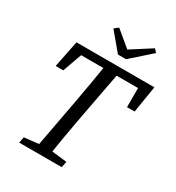

<svg xmlns="http://www.w3.org/2000/svg" viewBox="-203 -991 1022 1114"><g transform="rotate(30 308.0 -434.0)"><path d="M58 -491H109L173 -670L119 -619H573L536 -670V-491H587L616 -670H94L58 -491ZM97 0H382L390 -40L261 -55H242L105 -40L97 0ZM192 0H281C297 -103 315 -207 334 -310L402 -670H312C296 -567 278 -463 259 -360L192 0ZM266 -868 239 -847 338 -729H392L525 -847L506 -868L334 -758H398L266 -868Z"/></g></svg>

Font: Source Serif 4 Variable
Style: Italic
Weight: 400
Italic angle: -12°
Designer: Frank Grießhammer
Foundry: Adobe Systems Incorporated
Version: Version 4.004;hotconv 1.0.116;makeotfexe 2.5.65601